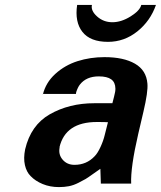

<svg xmlns="http://www.w3.org/2000/svg" viewBox="-20 -743 653 779"><path d="M553.2 -723.1H612.8Q590.3 -658.2 537.4 -615.7Q484.4 -573.2 418 -573.2Q346.2 -573.2 314.5 -613.5Q282.7 -653.8 293 -723.1H353Q347.7 -699.7 373.8 -676.3Q399.9 -652.8 436 -652.8Q472.2 -652.8 510 -676.5Q547.9 -700.2 553.2 -723.1ZM153.8 -361.8V-358.9Q165.5 -407.7 204.3 -443.1Q243.2 -478.5 294.7 -494.9Q346.2 -511.2 403.8 -511.2Q481.4 -511.2 527.6 -484.6Q573.7 -458 578.1 -403.8Q581.1 -370.6 562 -290L541 -200.2Q509.3 -63.5 512.2 2H389.2L387.2 -58.1Q381.8 -54.7 359.4 -38.6Q336.9 -22.5 327.4 -16.8Q317.9 -11.2 298.1 -1.2Q278.3 8.8 259.5 12.5Q240.7 16.1 219.2 16.1Q183.1 16.1 153.1 3.7Q123 -8.8 104 -28.8Q87.4 -45.4 81.1 -73.2Q74.7 -101.1 82 -137.2Q105 -234.9 181.2 -278.8Q260.3 -324.2 362.8 -324.2H436Q437 -330.1 442.9 -351.3Q448.7 -372.6 448.2 -383.8Q447.8 -409.2 431.2 -421.1Q414.6 -433.1 380.9 -433.1Q330.1 -433.1 304.2 -399.9Q295.9 -389.6 289.1 -369.1L288.1 -361.8ZM221.2 -145 222.2 -146Q215.8 -116.7 233.9 -95.5Q252 -74.2 282.2 -74.2Q331.1 -74.2 363.8 -108.9Q376 -121.1 387.7 -146.5Q399.4 -171.9 404.8 -194.8Q411.1 -218.8 418 -247.1Q406.7 -248 373 -248Q245.1 -248 221.2 -145Z"/></svg>

Font: Perun
Style: Bold Italic
Weight: 700
Italic angle: -12°
Foundry: Copyright (c) Stefan Peev, Context Ltd, 2016
Version: Version 001.000